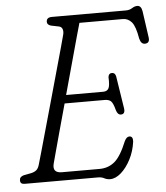

<svg xmlns="http://www.w3.org/2000/svg" viewBox="-52 -762 708 820"><g transform="rotate(-5 302.0 -351.5)"><path d="M336 0H21.5Q2 0 3 -17.5Q3 -32 21.5 -37L53 -43Q67 -46 75.8 -53.2Q84.5 -60.5 89 -77Q93 -90 104.5 -131Q116 -172 132.2 -229.5Q148.5 -287 166 -349.8Q183.5 -412.5 199.5 -469.8Q215.5 -527 226.8 -567.5Q238 -608 241 -620Q244.5 -633.5 241 -643.8Q237.5 -654 226.5 -656.5L192 -663.5Q176 -668.5 176 -680.5Q176 -700 199.5 -700H517Q532.5 -700 544 -707.5Q555.5 -715 566.5 -715Q583.5 -715 587.5 -690.5L603.5 -578Q607.5 -553 587.5 -551.5Q569.5 -549.5 563 -575Q554 -628.5 538.5 -646.5Q523 -664.5 500.5 -664.5H314.5Q311 -652.5 298.2 -606.8Q285.5 -561 267.8 -496.2Q250 -431.5 231 -362.5H390Q406.5 -362.5 413.2 -374.2Q420 -386 418 -422.5Q420 -439 433 -439Q442 -439 446 -434Q450 -429 451 -422.5L472.5 -285Q476.5 -259 457 -259Q443 -259 437 -279.5Q429 -310.5 419.8 -318.8Q410.5 -327 393.5 -327H221.5Q204.5 -266.5 189.8 -212.2Q175 -158 165 -121Q155 -84 152.5 -74.5Q143 -35.5 184.5 -35.5H346Q383 -35.5 410.2 -57.8Q437.5 -80 464 -145Q472.5 -162.5 484.5 -162.5Q500.5 -162.5 499 -139.5Q493.5 -98 475.5 -63.5Q457.5 -29 434 -8.5Q410.5 12 387.5 12Q373.5 12 362.5 6Q351.5 0 336 0Z"/></g></svg>

Font: Fraunces 144pt S100 Light
Style: Italic
Weight: 300
Italic angle: -16°
Version: Version 1.000; ttfautohint (v1.8.3)